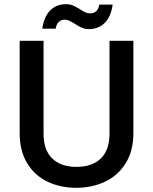

<svg xmlns="http://www.w3.org/2000/svg" viewBox="-20 -890 730 917"><path d="M188 -695V-252Q188 -173 229.5 -133Q271 -93 345 -93Q420 -93 461.5 -133Q503 -173 503 -252V-695H617V-254Q617 -169 580 -110Q543 -51 481 -22Q419 7 344 7Q269 7 207.5 -22Q146 -51 110 -110Q74 -169 74 -254V-695ZM182 -753Q190 -811 220 -840.5Q250 -870 295 -870Q314 -870 328 -864Q342 -858 362 -846Q377 -836 387.5 -831Q398 -826 411 -826Q428 -826 439.5 -836.5Q451 -847 454 -868H518Q510 -810 480 -780.5Q450 -751 405 -751Q386 -751 371 -757.5Q356 -764 338 -776Q320 -787 310.5 -791.5Q301 -796 289 -796Q272 -796 260.5 -785Q249 -774 246 -753Z"/></svg>

Font: Poppins-Tabular Medium
Style: Regular
Weight: 500
Designer: Ninad Kale (Devanagari), Jonny Pinhorn (Latin)
Foundry: Indian Type Foundry
Version: Version 4.004